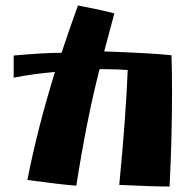

<svg xmlns="http://www.w3.org/2000/svg" viewBox="-20 -587 679 702"><path d="M416 89Q440 -158 447 -331Q407 -334 369 -334H344Q297 -151 259 92Q196 87 80 71Q118 -121 181 -324Q100 -317 30 -303V-384Q140 -394 205 -394Q237 -490 265 -567Q345 -552 398 -538L361 -399Q532 -393 607 -385Q609 -335 609 -247Q609 -82 600 95Q539 95 416 89Z"/></svg>

Font: Otomanopee One
Style: Regular
Weight: 400
Designer: Das Ende der Wildnis
Foundry: Gutenberg Labo
Version: Version 3.005